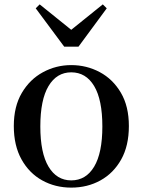

<svg xmlns="http://www.w3.org/2000/svg" viewBox="-20 -840 652 876"><path d="M305 16Q232 16 172.5 -17Q113 -50 78 -113Q43 -176 43 -265Q43 -354 79.5 -416Q116 -478 176 -510.5Q236 -543 305 -543Q375 -543 435 -511Q495 -479 531.5 -417Q568 -355 568 -265Q568 -175 533 -112.5Q498 -50 438.5 -17Q379 16 305 16ZM305 -17Q372 -17 409.5 -79.5Q447 -142 447 -263Q447 -385 409.5 -447.5Q372 -510 305 -510Q239 -510 201.5 -447.5Q164 -385 164 -263Q164 -142 201.5 -79.5Q239 -17 305 -17ZM161 -820 305 -704 449 -820 467 -802 338 -627H273L143 -802Z"/></svg>

Font: Early Summer Mincho SemiBold
Style: Regular
Weight: 600
Designer: GuiWonder
Version: Version 1.002